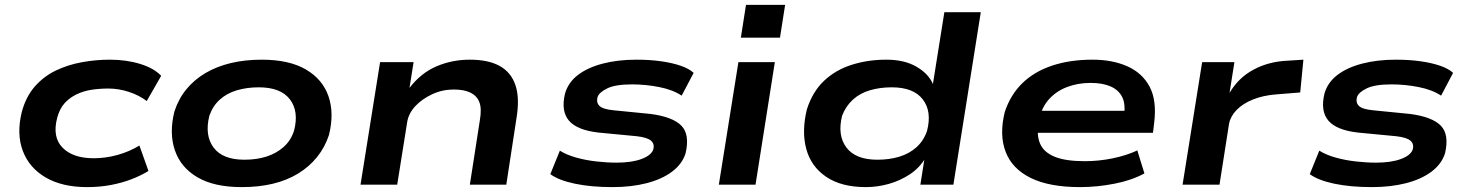

<svg xmlns="http://www.w3.org/2000/svg" viewBox="-20 -755 6003 785"><path d="M336 10Q235 10 167.5 -29Q100 -68 73.5 -137.5Q47 -207 69 -297Q86 -360 122.5 -401.5Q159 -443 208 -466.5Q257 -490 314 -500.5Q371 -511 429 -511Q497 -511 553.5 -493.5Q610 -476 639 -445L580 -342Q548 -366 506.5 -379.5Q465 -393 423 -393Q387 -393 354.5 -388Q322 -383 293.5 -369.5Q265 -356 244.5 -333.5Q224 -311 214 -274Q193 -195 235.5 -151.5Q278 -108 363 -108Q412 -108 460.5 -121.5Q509 -135 550 -160L587 -56Q556 -37 517 -22Q478 -7 432.5 1.5Q387 10 336 10Z M968 10Q856 10 787.5 -30Q719 -70 695 -140.5Q671 -211 693 -299Q710 -351 742 -390Q774 -429 819.5 -456Q865 -483 923 -497Q981 -511 1050 -511Q1162 -511 1230.5 -471Q1299 -431 1323 -361.5Q1347 -292 1325 -203Q1308 -152 1276 -112.5Q1244 -73 1199 -45.5Q1154 -18 1096.5 -4Q1039 10 968 10ZM979 -102Q1030 -102 1070 -115Q1110 -128 1139.5 -154Q1169 -180 1182 -220Q1203 -299 1165.5 -348.5Q1128 -398 1038 -398Q990 -398 949 -386Q908 -374 879 -348Q850 -322 836 -282Q816 -202 853 -152Q890 -102 979 -102Z M1454 0 1534 -501H1671L1654 -394H1653Q1700 -456 1764 -483.5Q1828 -511 1901 -511Q1977 -511 2023.5 -485Q2070 -459 2087.5 -406.5Q2105 -354 2092 -274L2050 0H1901L1942 -264Q1950 -311 1940 -337Q1930 -363 1904 -376Q1878 -389 1835 -389Q1788 -389 1746.5 -369.5Q1705 -350 1678 -321Q1651 -292 1645 -257L1604 0Z M2484 10Q2396 10 2330 -4Q2264 -18 2230 -43L2269 -139Q2296 -122 2335 -111Q2374 -100 2417.5 -95Q2461 -90 2501 -90Q2563 -90 2603 -105Q2643 -120 2651 -144Q2657 -166 2642 -179.5Q2627 -193 2584 -198L2427 -213Q2339 -223 2306 -262Q2273 -301 2290 -372Q2303 -418 2343 -448.5Q2383 -479 2444.5 -495Q2506 -511 2582 -511Q2637 -511 2683 -504.5Q2729 -498 2763.5 -486Q2798 -474 2816 -457L2767 -364Q2731 -388 2675.5 -399Q2620 -410 2564 -410Q2497 -410 2463.5 -394Q2430 -378 2423 -358Q2417 -335 2431.5 -321.5Q2446 -308 2490 -304L2641 -289Q2731 -277 2766 -241Q2801 -205 2783 -128Q2769 -84 2727.5 -53Q2686 -22 2623.5 -6Q2561 10 2484 10Z M3009 -601 3030 -735H3190L3169 -601ZM2919 0 2999 -501H3148L3069 0Z M3520 10Q3420 10 3358 -32Q3296 -74 3276.5 -146Q3257 -218 3279 -308Q3302 -380 3349 -424.5Q3396 -469 3462 -490Q3528 -511 3604 -511Q3678 -511 3727.5 -482Q3777 -453 3795 -410H3794L3841 -705H3990L3878 0H3743L3760 -108H3763Q3739 -68 3699.5 -42Q3660 -16 3613.5 -3Q3567 10 3520 10ZM3567 -102Q3617 -102 3657.5 -114.5Q3698 -127 3727 -153Q3756 -179 3770 -219Q3791 -299 3753 -348.5Q3715 -398 3626 -398Q3578 -398 3537 -386Q3496 -374 3467 -347.5Q3438 -321 3423 -282Q3403 -202 3440.5 -152Q3478 -102 3567 -102Z M4396 10Q4270 10 4194 -27.5Q4118 -65 4091.5 -134.5Q4065 -204 4088 -297Q4111 -367 4159.5 -414.5Q4208 -462 4281 -486.5Q4354 -511 4447 -511Q4528 -511 4589 -484Q4650 -457 4680 -401Q4710 -345 4699 -254L4694 -212H4194L4207 -302H4601L4575 -277Q4583 -328 4568.5 -357.5Q4554 -387 4521 -401.5Q4488 -416 4439 -416Q4386 -416 4341 -398.5Q4296 -381 4266 -346Q4236 -311 4227 -257Q4217 -203 4232.5 -167.5Q4248 -132 4292.5 -114Q4337 -96 4415 -96Q4472 -96 4528.5 -107.5Q4585 -119 4630 -140L4659 -46Q4608 -18 4537 -4Q4466 10 4396 10Z M4815 0 4895 -501H5027L5007 -375Q5043 -437 5105.5 -470.5Q5168 -504 5247 -507L5309 -511L5296 -377L5197 -369Q5145 -365 5103.5 -348.5Q5062 -332 5036.5 -306Q5011 -280 5005 -249L4966 0Z M5589 10Q5501 10 5435 -4Q5369 -18 5335 -43L5374 -139Q5401 -122 5440 -111Q5479 -100 5522.5 -95Q5566 -90 5606 -90Q5668 -90 5708 -105Q5748 -120 5756 -144Q5762 -166 5747 -179.5Q5732 -193 5689 -198L5532 -213Q5444 -223 5411 -262Q5378 -301 5395 -372Q5408 -418 5448 -448.5Q5488 -479 5549.5 -495Q5611 -511 5687 -511Q5742 -511 5788 -504.5Q5834 -498 5868.5 -486Q5903 -474 5921 -457L5872 -364Q5836 -388 5780.5 -399Q5725 -410 5669 -410Q5602 -410 5568.5 -394Q5535 -378 5528 -358Q5522 -335 5536.5 -321.5Q5551 -308 5595 -304L5746 -289Q5836 -277 5871 -241Q5906 -205 5888 -128Q5874 -84 5832.5 -53Q5791 -22 5728.5 -6Q5666 10 5589 10Z"/></svg>

Font: Nunito Sans 7pt Expanded
Style: Bold Italic
Weight: 700
Width: 7
Italic angle: -9°
Designer: Vernon Adams
Foundry: Vernon Adams
Version: Version 3.101;gftools[0.9.27]